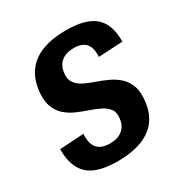

<svg xmlns="http://www.w3.org/2000/svg" viewBox="-136 -654 731 767"><g transform="rotate(-30 229.5 -270.5)"><path d="M190 8Q97 8 55.5 -30Q14 -68 15 -149L126 -156Q123 -111 141.5 -90Q160 -69 199 -69Q235 -69 256.5 -86Q278 -103 282 -135Q286 -163 274.5 -179Q263 -195 241.5 -206Q220 -217 193 -226Q166 -235 140 -246.5Q114 -258 93.5 -276.5Q73 -295 63 -324.5Q53 -354 59 -399Q70 -474 123.5 -511.5Q177 -549 273 -549Q364 -549 405 -512.5Q446 -476 445 -397L333 -391Q336 -431 319 -451.5Q302 -472 263 -472Q228 -472 206.5 -455Q185 -438 181 -405Q177 -378 189 -360.5Q201 -343 222.5 -332Q244 -321 270.5 -312Q297 -303 323 -291Q349 -279 369.5 -260.5Q390 -242 400 -213Q410 -184 404 -140Q394 -66 340 -29Q286 8 190 8Z"/></g></svg>

Font: Pathway Extreme Condensed SemiBold
Style: Italic
Weight: 600
Width: 3
Italic angle: -8°
Version: Version 1.001;gftools[0.9.26]